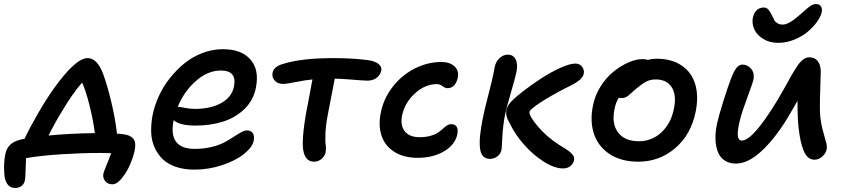

<svg xmlns="http://www.w3.org/2000/svg" viewBox="-52 -788 4155 945"><path d="M457 65.9Q459 56.6 473.6 21.5Q488.3 -13.7 495.1 -34.2Q479 -35.2 439.9 -35.2Q353 -35.2 251.5 -28.8Q149.9 -22.5 76.2 -9.8Q75.7 3.9 74.7 30.8Q73.7 57.6 73 74.2Q72.3 90.8 70.8 98.1Q67.9 116.2 54.7 126.7Q41.5 137.2 22 137.2Q-2.9 137.2 -16.4 117.2Q-29.8 97.2 -30.8 65.9Q-34.7 15.6 -25.9 -28.8Q-20.5 -56.2 -3.7 -73.7Q13.2 -91.3 45.9 -100.1Q49.8 -101.1 57.9 -102.8Q65.9 -104.5 68.8 -105Q93.3 -157.2 133.3 -226.6Q173.3 -295.9 210 -348.1Q319.3 -502 378.9 -502Q426.8 -502 456.1 -422.9Q476.6 -366.7 495.8 -286.1Q515.1 -205.6 523.9 -129.9Q535.2 -129.9 550.8 -127.9Q588.9 -124 604 -105.5Q619.1 -86.9 610.8 -46.9Q604 -15.6 588.4 21.2Q572.8 58.1 548.3 88.6Q523.9 119.1 501 119.1Q478 119.1 465.3 103Q452.6 86.9 457 65.9ZM257.8 -248Q221.2 -189.5 187 -121.1Q292.5 -131.3 415 -132.8Q405.8 -201.2 387.9 -272Q370.1 -342.8 352.1 -381.8Q300.8 -321.3 257.8 -248Z M904.8 46.9Q854 46.9 813.7 33.2Q773.4 19.5 748.5 -4.9Q723.6 -29.3 708.5 -63Q693.4 -96.7 692.1 -136.5Q690.9 -176.3 698.7 -220.2Q708.5 -268.6 730.2 -315.9Q752 -363.3 784.9 -404.5Q817.9 -445.8 857.4 -477.5Q897 -509.3 945.8 -527.6Q994.6 -545.9 1044.9 -545.9Q1135.7 -545.9 1180.4 -495.4Q1225.1 -444.8 1207.5 -356Q1195.3 -294.4 1151.4 -251.7Q1107.4 -209 1045.9 -189.5Q984.4 -169.9 909.7 -169.9Q831.1 -169.9 802.7 -196.8Q773.9 -55.2 906.7 -55.2Q950.7 -55.2 988.8 -64.5Q1026.9 -73.7 1052 -87.2Q1077.1 -100.6 1097.4 -114Q1117.7 -127.4 1134.5 -136.7Q1151.4 -146 1163.6 -146Q1183.6 -146 1192.4 -132.6Q1201.2 -119.1 1196.8 -95.2Q1189.9 -63.5 1149.7 -30.8Q1109.4 2 1042.7 24.4Q976.1 46.9 904.8 46.9ZM825.7 -262.2Q832 -262.2 857.9 -257.1Q883.8 -252 906.7 -252Q986.3 -252 1038.1 -281.5Q1089.8 -311 1099.6 -362.8Q1115.2 -440.9 1034.7 -440.9Q970.7 -440.9 912.4 -389.6Q854 -338.4 822.8 -262.2Z M1493.7 7.8Q1449.7 7.8 1440.4 -49.8Q1435.1 -80.1 1441.9 -143.1Q1448.7 -206.1 1462.4 -272Q1483.9 -383.8 1485.8 -397Q1449.7 -393.6 1404.5 -384.3Q1359.4 -375 1340.8 -375Q1314.9 -375 1300 -391.4Q1285.2 -407.7 1289.6 -430.2Q1295.4 -460 1339.8 -473.1Q1431.2 -502 1588.9 -502Q1682.6 -502 1757.8 -492.2Q1792 -487.8 1810.1 -473.9Q1828.1 -460 1824.7 -440.9Q1819.8 -419.4 1802.2 -405.3Q1784.7 -391.1 1755.9 -391.1Q1738.8 -391.1 1683.8 -395.8Q1628.9 -400.4 1595.7 -400.9Q1590.3 -374 1578.1 -310.3Q1565.9 -246.6 1561.5 -224.1Q1551.3 -172.4 1549.8 -130.1Q1548.3 -87.9 1551 -74Q1553.7 -60.1 1550.8 -39.1Q1546.4 -19 1530.3 -5.6Q1514.2 7.8 1493.7 7.8Z M2004.4 -11.2Q1935.1 -11.2 1888.9 -40.5Q1842.8 -69.8 1825.9 -120.1Q1809.1 -170.4 1822.3 -233.9Q1836.4 -304.2 1881.6 -361.8Q1926.8 -419.4 1990 -451.2Q2053.2 -482.9 2120.6 -482.9Q2160.6 -482.9 2184.3 -462.2Q2208 -441.4 2201.2 -405.8Q2195.8 -380.9 2182.9 -367.4Q2169.9 -354 2150.4 -354Q2138.7 -354 2126 -364Q2113.3 -374 2098.6 -374Q2039.6 -374 1989.5 -327.6Q1939.5 -281.2 1927.2 -220.2Q1917 -171.4 1939.9 -142.1Q1962.9 -112.8 2013.2 -112.8Q2043.5 -112.8 2066.9 -119.4Q2090.3 -126 2103.8 -135.3Q2117.2 -144.5 2127.4 -154.1Q2137.7 -163.6 2147.5 -170.2Q2157.2 -176.8 2167.5 -176.8Q2207.5 -176.8 2199.2 -127.9Q2188 -75.2 2133.5 -43.2Q2079.1 -11.2 2004.4 -11.2Z M2360.4 -5.9Q2337.9 -5.9 2325.2 -20Q2312.5 -34.2 2310.1 -62.7Q2307.6 -91.3 2311.5 -126.5Q2315.4 -161.6 2325.2 -210.9Q2332 -245.6 2350.6 -317.1Q2369.1 -388.7 2375.5 -419.9Q2378.4 -432.1 2382.3 -455.1Q2387.7 -484.9 2406.5 -502Q2425.3 -519 2446.3 -519Q2474.1 -519 2485.8 -496.1Q2497.6 -473.1 2490.2 -435.1Q2484.4 -407.2 2462.4 -331.3Q2440.4 -255.4 2434.1 -225.1Q2423.3 -170.4 2420.4 -113Q2417.5 -55.7 2416.5 -51.8Q2412.1 -30.3 2396.5 -18.6Q2380.9 -6.8 2360.4 -5.9ZM2719.2 41Q2676.3 41 2623 6.8Q2569.8 -27.3 2525.6 -78.1Q2481.4 -128.9 2457.5 -180.2Q2435.1 -214.4 2440.4 -246.1Q2444.8 -271 2474.1 -297.9Q2491.7 -315.4 2529.3 -344Q2566.9 -372.6 2612.3 -402.3Q2657.7 -432.1 2704.8 -453.6Q2752 -475.1 2780.3 -475.1Q2801.8 -475.1 2813.2 -459.2Q2824.7 -443.4 2821.3 -425.8Q2820.3 -420.4 2818.1 -415.5Q2815.9 -410.6 2811.8 -405.8Q2807.6 -400.9 2804.2 -397.2Q2800.8 -393.6 2793.7 -388.9Q2786.6 -384.3 2782.5 -381.3Q2778.3 -378.4 2769.5 -373.5Q2760.7 -368.7 2756.3 -366.5Q2752 -364.3 2741.7 -359.1Q2731.4 -354 2727.5 -352.1Q2659.2 -316.9 2608.2 -283.7Q2557.1 -250.5 2554.2 -237.8Q2550.3 -219.2 2594.2 -167Q2638.2 -114.7 2701.2 -74.2Q2706.5 -70.8 2717 -64.5Q2727.5 -58.1 2733.2 -54.4Q2738.8 -50.8 2746.8 -44.9Q2754.9 -39.1 2759.3 -34.4Q2763.7 -29.8 2768.1 -24.2Q2772.5 -18.6 2773.4 -12.5Q2774.4 -6.3 2773.4 0Q2771 16.1 2756.3 28.6Q2741.7 41 2719.2 41Z M3089.8 7.8Q3006.8 7.8 2950.2 -28.6Q2893.6 -64.9 2872.1 -127.2Q2850.6 -189.5 2866.2 -267.1Q2876 -318.4 2904.3 -363Q2932.6 -407.7 2968.3 -436Q3003.9 -464.4 3041.3 -480.7Q3078.6 -497.1 3109.9 -497.1Q3126 -497.1 3136.2 -493.2Q3157.7 -499 3179.2 -499Q3254.4 -499 3303.7 -465.1Q3353 -431.2 3370.1 -372.6Q3387.2 -314 3372.1 -238.8Q3350.1 -127 3272.2 -59.6Q3194.3 7.8 3089.8 7.8ZM2972.2 -249Q2958 -177.7 2990.7 -135.3Q3023.4 -92.8 3092.3 -92.8Q3156.2 -92.8 3203.6 -136.7Q3251 -180.7 3265.1 -253.9Q3278.8 -319.3 3254.4 -358.2Q3230 -397 3175.3 -397Q3149.4 -397 3129.9 -387Q3110.4 -377 3081.1 -353Q3071.3 -344.7 3058.8 -333.5Q3046.4 -322.3 3041 -317.6Q3035.6 -313 3026.9 -309.1Q3018.1 -305.2 3008.3 -305.2Q3002 -305.2 2994.1 -307.1Q2978.5 -284.7 2972.2 -249Z M3778.8 -577.1Q3734.9 -577.1 3703.6 -596.9Q3672.4 -616.7 3660.4 -644Q3648.4 -671.4 3652.8 -698.2Q3657.2 -723.1 3671.6 -737.1Q3686 -751 3707 -751Q3714.8 -751 3721.2 -747.8Q3727.5 -744.6 3732.9 -737.1Q3738.3 -729.5 3741.2 -724.1Q3744.1 -718.8 3750 -707Q3756.8 -692.4 3760.5 -686.3Q3764.2 -680.2 3774.7 -673.6Q3785.2 -667 3800.8 -667Q3813.5 -667 3829.6 -675.3Q3845.7 -683.6 3856.9 -692.1Q3868.2 -700.7 3885.7 -715.8Q3891.1 -720.2 3901.9 -730Q3912.6 -739.7 3918.7 -744.9Q3924.8 -750 3933.3 -756.3Q3941.9 -762.7 3949.2 -765.4Q3956.5 -768.1 3963.9 -768.1Q3981 -768.1 3988.5 -756.6Q3996.1 -745.1 3992.2 -727.1Q3987.3 -705.6 3968.8 -679.9Q3950.2 -654.3 3922.6 -631.1Q3895 -607.9 3856.4 -592.5Q3817.9 -577.1 3778.8 -577.1ZM3569.8 17.1Q3541.5 17.1 3520.8 5.6Q3500 -5.9 3488.8 -25.1Q3477.5 -44.4 3472.9 -70.1Q3468.3 -95.7 3469.5 -123Q3470.7 -150.4 3477.1 -179.2Q3486.3 -220.7 3508.3 -290.5Q3530.3 -360.4 3544.9 -397.9Q3558.1 -434.6 3571.8 -452.4Q3585.4 -470.2 3602.1 -470.2Q3628.4 -470.2 3645.5 -448.7Q3662.6 -427.2 3656.7 -397.9Q3654.3 -383.3 3626.2 -307.9Q3598.1 -232.4 3589.8 -196.8Q3564.5 -96.2 3599.1 -96.2Q3653.8 -96.2 3773.9 -293.9Q3790.5 -321.3 3811.3 -358.9Q3832 -396.5 3844.7 -418.7Q3857.4 -440.9 3872.3 -463.1Q3887.2 -485.4 3901.6 -495.6Q3916 -505.9 3931.2 -505.9Q3958.5 -505.9 3972.7 -487.5Q3986.8 -469.2 3987.8 -438Q3981.9 -274.9 3983.9 -231.9Q3986.8 -188.5 3996.6 -150.6Q4006.3 -112.8 4012.9 -91.1Q4019.5 -69.3 4017.1 -55.2Q4013.2 -33.7 3995.6 -17.8Q3978 -2 3957 -2Q3939 -2 3925.5 -13.2Q3912.1 -24.4 3903.1 -47.1Q3894 -69.8 3888.2 -97.4Q3882.3 -125 3877.9 -164.1Q3873 -213.9 3873 -292Q3860.8 -269 3819.8 -200.2Q3758.8 -101.6 3693.8 -42.2Q3628.9 17.1 3569.8 17.1Z"/></svg>

Font: Shantell Sans Irregular
Style: Italic
Weight: 500
Italic angle: -11.31°
Designer: Stephen Nixon, Anya Danilova, Shantell Martin
Foundry: Arrow Type
Version: Version 1.006;[9816181b4]